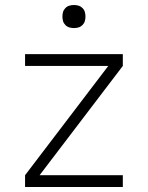

<svg xmlns="http://www.w3.org/2000/svg" viewBox="-20 -746 590 766"><path d="M470 0H80V-47L412 -483H80V-530H470V-483L138 -47H470ZM275 -634Q266 -634 257 -636.5Q248 -639 241 -646Q234 -653 231.5 -662Q229 -671 229 -680Q229 -689 231.5 -698Q234 -707 241 -714Q248 -721 257 -723.5Q266 -726 275 -726Q284 -726 293 -723.5Q302 -721 309 -714Q316 -707 318.5 -698Q321 -689 321 -680Q321 -671 318.5 -662Q316 -653 309 -646Q302 -639 293 -636.5Q284 -634 275 -634Z"/></svg>

Font: Lode Dark Term
Style: Regular
Weight: 400
Monospace: yes
Designer: Belleve Invis
Foundry: Belleve Invis
Version: Version 29.2.0